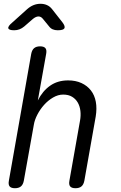

<svg xmlns="http://www.w3.org/2000/svg" viewBox="-20 -985 640 1015"><path d="M159 -326 106 -30Q102 -9 90.5 0.5Q79 10 59 10Q39 10 31 0.5Q23 -9 27 -30L145 -700Q149 -721 160.5 -730.5Q172 -740 192 -740Q212 -740 220 -730.5Q228 -721 224 -700L180 -454Q205 -504 245 -532Q285 -560 340 -560Q380 -560 410.5 -546Q441 -532 460.5 -507Q480 -482 486.5 -447Q493 -412 486 -369L426 -30Q422 -9 410.5 0.5Q399 10 379 10Q359 10 351 0.5Q343 -9 347 -30L403 -347Q408 -374 405 -399Q402 -424 391 -443Q380 -462 361 -473.5Q342 -485 314 -485Q287 -485 260.5 -469.5Q234 -454 213 -430.5Q192 -407 177.5 -379Q163 -351 159 -326ZM55 -825Q27 -825 24 -835.5Q21 -846 45 -866L124 -937Q140 -951 157.5 -958Q175 -965 194 -965Q213 -965 228.5 -958Q244 -951 255 -937L310 -867Q326 -846 320.5 -835.5Q315 -825 285 -825Q270 -825 258.5 -830Q247 -835 239 -846L207 -885Q197 -898 183.5 -898Q170 -898 154 -885L108 -845Q96 -835 83 -830Q70 -825 55 -825Z"/></svg>

Font: Maple Mono NL Light
Style: Italic
Weight: 300
Italic angle: -10°
Monospace: yes
Designer: subframe7536
Version: Version 7.000